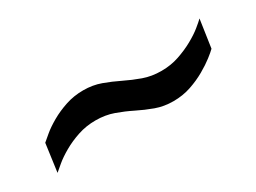

<svg xmlns="http://www.w3.org/2000/svg" viewBox="-27 -581 755 566"><g transform="rotate(-30 351.0 -298.5)"><path d="M57 -206 70 -301Q77 -307 92.5 -320Q108 -333 131.5 -346.5Q155 -360 183.5 -369.5Q212 -379 244 -379Q276 -379 303.5 -369Q331 -359 357.5 -346Q384 -333 412 -323Q440 -313 473 -313Q505 -313 533 -322.5Q561 -332 584.5 -345Q608 -358 624 -371Q640 -384 647 -391L633 -296Q626 -289 610 -276.5Q594 -264 570.5 -250.5Q547 -237 519 -227.5Q491 -218 459 -218Q427 -218 399.5 -228Q372 -238 346 -251Q320 -264 292 -274Q264 -284 231 -284Q199 -284 170.5 -274.5Q142 -265 118.5 -251.5Q95 -238 79.5 -225Q64 -212 57 -206Z"/></g></svg>

Font: Chivo Medium Medium
Style: Italic
Weight: 500
Italic angle: -8.05°
Version: Version 2.002